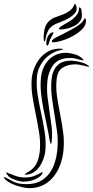

<svg xmlns="http://www.w3.org/2000/svg" viewBox="-44 -983 487 1003"><path d="M300 -707Q320 -707 346 -699.5Q372 -692 388 -675Q399 -665 385 -669Q371 -671 356.5 -675.5Q342 -680 325 -680Q263 -681 235 -644.5Q207 -608 203 -552Q200 -513 204.5 -474.5Q209 -436 215 -398Q221 -360 225.5 -322Q230 -284 226 -245Q225 -234 223.5 -232Q222 -230 220.5 -233Q219 -236 217.5 -241.5Q216 -247 215 -251Q209 -291 200 -331.5Q191 -372 183 -413Q175 -454 170.5 -495Q166 -536 170 -578Q173 -605 183 -628.5Q193 -652 209.5 -669.5Q226 -687 249 -697Q272 -707 300 -707ZM122 -575Q125 -602 136 -629.5Q147 -657 165.5 -679.5Q184 -702 210.5 -715.5Q237 -729 270 -729Q271 -729 275.5 -728.5Q280 -728 283.5 -727Q287 -726 286.5 -725Q286 -724 279 -723Q252 -718 229 -705Q206 -692 189 -673Q172 -654 161.5 -630.5Q151 -607 149 -582Q145 -534 153 -485.5Q161 -437 171.5 -389Q182 -341 189.5 -292.5Q197 -244 193 -196Q191 -177 184 -156Q177 -135 165.5 -117Q154 -99 137 -86.5Q120 -74 99 -71Q83 -69 85.5 -72.5Q88 -76 97 -81Q133 -101 146.5 -128Q160 -155 164 -195Q168 -241 160.5 -289Q153 -337 143 -385Q133 -433 125.5 -480.5Q118 -528 122 -575ZM95 -21Q137 -21 166 -36.5Q195 -52 214 -77.5Q233 -103 243 -136.5Q253 -170 256 -206Q260 -251 254 -296Q248 -341 240.5 -385.5Q233 -430 227 -475Q221 -520 225 -566Q229 -612 253.5 -639Q278 -666 327 -666Q344 -666 370.5 -660Q397 -654 414 -643Q432 -631 411 -636Q399 -639 380 -643Q361 -647 351 -647Q312 -647 284 -630Q256 -613 252 -570Q247 -524 254 -478.5Q261 -433 270 -387Q279 -341 285.5 -295Q292 -249 288 -203Q285 -165 273 -129Q261 -93 239 -64Q217 -35 184.5 -17.5Q152 0 108 0Q96 0 77 -4Q58 -8 39 -14.5Q20 -21 3.5 -30.5Q-13 -40 -21 -51Q-30 -61 -15 -56Q2 -47 26.5 -34Q51 -21 95 -21ZM89 -56Q114 -56 135 -64Q156 -72 178 -85V-82Q178 -73 168.5 -64.5Q159 -56 145 -49Q131 -42 113.5 -38Q96 -34 78 -34Q71 -34 59 -36.5Q47 -39 34.5 -43.5Q22 -48 11 -54Q0 -60 -4 -68Q-15 -80 -11 -81.5Q-7 -83 0 -78Q16 -73 36.5 -64.5Q57 -56 89 -56ZM230 -814Q236 -816 235 -812Q234 -808 232 -803Q227 -794 224 -788.5Q221 -783 219 -778.5Q217 -774 215 -768.5Q213 -763 210 -753Q208 -748 206.5 -747Q205 -746 204 -745Q201 -743 199.5 -748Q198 -753 198 -761Q198 -767 199.5 -775Q201 -783 205 -791Q209 -799 215 -805.5Q221 -812 230 -814ZM193 -775Q190 -766 189 -766Q187 -766 185.5 -772Q184 -778 184 -783Q184 -821 192.5 -842.5Q201 -864 215.5 -876Q230 -888 248 -894Q266 -900 284 -907Q302 -914 318.5 -925.5Q335 -937 346 -961Q348 -966 351 -960Q354 -954 356 -945Q359 -927 346.5 -913Q334 -899 316 -888.5Q298 -878 278 -870.5Q258 -863 245 -857Q218 -844 207.5 -822.5Q197 -801 193 -775ZM227 -766Q227 -776 250 -788Q273 -800 302.5 -814.5Q332 -829 360 -847Q388 -865 398 -887H400Q404 -887 404.5 -881Q405 -875 405 -873Q405 -851 385.5 -831Q366 -811 338 -795.5Q310 -780 280.5 -771Q251 -762 231 -762Q227 -762 227 -766ZM264 -834Q266 -841 282.5 -850Q299 -859 318.5 -871Q338 -883 353.5 -900.5Q369 -918 369 -942Q369 -945 369.5 -945Q370 -945 375 -943Q381 -938 382.5 -924.5Q384 -911 384 -903Q384 -885 373 -871Q362 -857 345 -848Q328 -839 308 -834Q288 -829 271 -829Q269 -829 266 -829.5Q263 -830 264 -834Z"/></svg>

Font: mr_AkronimG
Style: Regular
Weight: 400
Version: Version 1.002 April 14, 2020